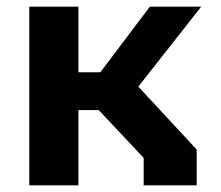

<svg xmlns="http://www.w3.org/2000/svg" viewBox="-20 -554 660 574"><path d="M409.5 0H568V-107L393.5 -295L581.5 -534H428L280 -338H214.5V-534H67.5V0H214.5V-225H275L409.5 -82Z"/></svg>

Font: Monaspace Krypton
Style: Bold
Weight: 700
Designer: Riley Cran & the Lettermatic Team
Foundry: Lettermatic
Version: Version 1.200 (Monaspace Krypton)